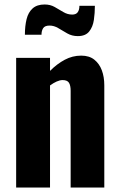

<svg xmlns="http://www.w3.org/2000/svg" viewBox="-20 -836 533 856"><path d="M52 0V-578H203V-520Q234 -551 268.5 -569.5Q303 -588 342 -588Q378 -588 400.5 -570Q423 -552 434 -522.5Q445 -493 445 -456V0H295V-431Q295 -455 287.5 -467Q280 -479 259 -479Q247 -479 232.5 -472.5Q218 -466 203 -455V0ZM327 -675Q301 -675 280 -687Q259 -699 240 -710.5Q221 -722 201 -722Q180 -722 172.5 -710.5Q165 -699 165 -681H91Q91 -720 98.5 -750.5Q106 -781 125.5 -798.5Q145 -816 179 -816Q204 -816 223.5 -805Q243 -794 262 -782.5Q281 -771 302 -771Q319 -771 326.5 -781.5Q334 -792 334 -810H403Q403 -778 398.5 -747Q394 -716 377.5 -695.5Q361 -675 327 -675Z"/></svg>

Font: Oswald SemiBold
Style: Regular
Weight: 600
Designer: Vernon Adams
Foundry: Vernon Adams
Version: Version 4.100; ttfautohint (v1.8.1.43-b0c9)